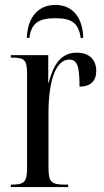

<svg xmlns="http://www.w3.org/2000/svg" viewBox="-20 -760 423 780"><path d="M89 -606H99C108 -663 132 -686 205 -686C275 -686 299 -664 308 -606H318C317 -680 281 -740 205 -740C128 -740 91 -680 89 -606ZM24 0H257V-10H246C187 -10 177 -20 177 -81V-300C177 -443 211 -518 261 -518C294 -518 303 -491 303 -408C348 -408 371 -431 371 -472C371 -516 344 -546 292 -546C227 -546 196 -496 178 -424H176V-536H24V-526H27C81 -526 90 -517 90 -456V-81C90 -20 80 -10 25 -10H24Z"/></svg>

Font: Noto Serif Display ExtraCondensed
Style: Regular
Weight: 400
Width: 2
Designer: Monotype Design Team
Foundry: Monotype Imaging Inc.
Version: Version 2.009